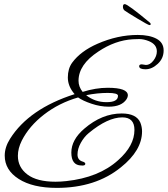

<svg xmlns="http://www.w3.org/2000/svg" viewBox="-20 -834 816 934"><path d="M504 -407Q602 -407 602 -370Q602 -362 596 -352Q572 -315 509 -315Q468 -315 425 -329.5Q382 -344 360 -360Q267 -333 194.5 -277Q122 -221 86 -150Q67 -112 67 -76Q67 -20 113.5 15Q160 50 250 50Q275 50 302 47Q461 30 555 -55Q634 -125 634 -202Q634 -263 575 -263Q504 -263 412 -187Q389 -168 373 -139Q357 -110 357 -82Q357 -54 385 -47Q395 -43 395 -37Q395 -27 375 -29Q327 -30 327 -92Q327 -154 390 -208Q476 -282 572 -282Q644 -282 663 -237Q671 -216 671 -195Q671 -102 568 -20Q445 80 256 80Q139 80 71 36.5Q3 -7 3 -77Q3 -118 29 -159Q121 -305 343 -376Q310 -414 310 -457Q310 -500 331 -529Q372 -585 454 -621Q552 -664 650 -664Q707 -664 741.5 -645.5Q776 -627 776 -588.5Q776 -550 747.5 -523.5Q719 -497 688 -497Q657 -497 657 -512Q657 -521 670 -521L690 -518Q710 -518 726.5 -539.5Q743 -561 743 -584Q743 -618 704 -634Q679 -644 657 -644Q635 -644 626 -643Q540 -638 458 -583Q362 -520 362 -441Q362 -412 382 -387Q446 -407 504 -407ZM399 -371Q442 -337 498 -337Q554 -337 554 -368Q554 -382 504 -382Q454 -382 399 -371ZM709 -724Q713 -721 713 -716.5Q713 -712 707 -712Q701 -712 648 -744Q595 -776 586.5 -782.5Q578 -789 578 -801.5Q578 -814 587 -814Q601 -814 709 -724Z"/></svg>

Font: Alex Brush
Style: Regular
Weight: 400
Designer: Robert E. Leuschke
Foundry: Robert E. Leuschke
Version: Version 1.003